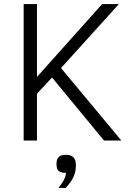

<svg xmlns="http://www.w3.org/2000/svg" viewBox="-20 -696 653 951"><path d="M495.1 0 237.8 -312 163.1 -231.9V0H97.2V-675.8H163.1V-314.9L485.8 -675.8H568.8L282.2 -358.9L581.1 0ZM269.5 234.9Q283.2 217.8 294.4 198.7Q305.7 179.7 306.6 160.2Q281.7 160.2 270.8 150.9Q259.8 141.6 259.8 116.2Q259.8 93.3 270.5 82Q281.2 70.8 307.6 70.8Q332.5 70.8 344.2 83.7Q356 96.7 356 123Q356 141.6 352.1 157Q348.1 172.4 341.3 185.8Q334.5 199.2 325.4 211.2Q316.4 223.1 305.7 234.9Z"/></svg>

Font: Clear Sans Light
Style: Regular
Weight: 300
Foundry: Intel Corporation
Version: Version 1.00